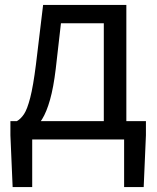

<svg xmlns="http://www.w3.org/2000/svg" viewBox="-20 -563 634 775"><path d="M110 0V192H31L22 -17V-74H569V-17L560 192H481V0ZM399 -28V-469H226L205 -285Q196 -210 182 -160.5Q168 -111 150 -82Q132 -53 111.5 -39Q91 -25 70 -21L48 -74Q64 -83 77 -102.5Q90 -122 102 -168.5Q114 -215 125 -302L154 -543H490V-28Z"/></svg>

Font: Noto Sans KR
Style: Regular
Weight: 400
Designer: Ryoko NISHIZUKA  (kana, bopomofo & ideographs); Paul D. Hunt (Latin, Greek & Cyrillic); Sandoll Communications , Soo-you
Foundry: Adobe
Version: Version 2.004-H2;hotconv 1.0.118;makeotfexe 2.5.65603